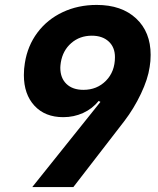

<svg xmlns="http://www.w3.org/2000/svg" viewBox="-20 -760 640 780"><path d="M111 0 388 -346 381 -350Q355 -318 317.5 -301Q280 -284 237 -284Q163 -284 120 -330.5Q77 -377 77 -455Q77 -481 81 -504Q92 -574 132 -627.5Q172 -681 234.5 -710.5Q297 -740 373 -740Q474 -740 533 -685Q592 -630 592 -537Q592 -511 588 -488Q581 -439 552.5 -379Q524 -319 485 -268L278 0ZM447 -528Q447 -568 421.5 -591.5Q396 -615 353 -615Q304 -615 269.5 -585Q235 -555 227 -506Q225 -492 225 -485Q225 -443 250 -419Q275 -395 319 -395Q374 -395 410.5 -432Q447 -469 447 -528Z"/></svg>

Font: JetBrains Mono Extra Bold
Style: Italic
Weight: 800
Italic angle: -9°
Monospace: yes
Designer: Philipp Nurullin, Konstantin Bulenkov
Foundry: JetBrains
Version: 2.002